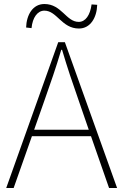

<svg xmlns="http://www.w3.org/2000/svg" viewBox="-20 -936 614 956"><path d="M436 -914C429 -861 406 -827 372 -827C309 -827 287 -916 201 -916C143 -916 112 -862 110 -799L137 -796C142 -849 167 -883 201 -883C264 -883 287 -794 373 -794C430 -794 462 -848 464 -912ZM150 -290 201 -435C232 -523 258 -597 285 -688H289C316 -597 341 -523 372 -435L422 -290ZM523 0H563L303 -726H270L11 0H48L139 -258H433Z"/></svg>

Font: Noto Sans CJK Thin
Style: Regular
Weight: 100
Designer: Ryoko NISHIZUKA (kana & ideographs); Paul D. Hunt (Latin, Greek & Cyrillic); Wenlong ZHANG (bopomofo); Sandoll Communica
Foundry: Adobe Systems Incorporated
Version: Version 1.000;PS 1;hotconv 1.0.78;makeotf.lib2.5.61930